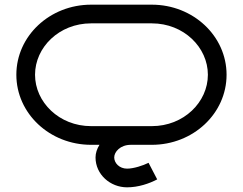

<svg xmlns="http://www.w3.org/2000/svg" viewBox="-20 -620 1040 822"><path d="M50 -300C50 -134 193 0 370 0H405.9C395.2 17 389 35.6 389 54C389 127 452 182 524 182C572 182 619 166 653 148L616 77C592 89 552 102 524 102C491 102 469 78 469 54C469 30 495 0 540 0H630C807 0 950 -134 950 -300C950 -466 807 -600 630 -600H370C193 -600 50 -466 50 -300ZM130 -300C130 -417 233 -520 370 -520H630C767 -520 870 -417 870 -300C870 -183 767 -80 630 -80H370C233 -80 130 -183 130 -300Z"/></svg>

Font: KetosagCBd
Style: Regular
Weight: 500
Designer: gluk
Foundry: gluk
Version: Version 00.0024